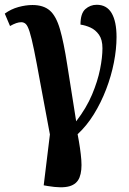

<svg xmlns="http://www.w3.org/2000/svg" viewBox="-29 -564 541 804"><path d="M171 215 154 212 180 -1Q155 -132 139.5 -218Q124 -304 113.5 -355Q103 -406 95 -431Q87 -456 79 -463.5Q71 -471 60 -471Q50 -471 38.5 -467Q27 -463 13 -455L-9 -507Q17 -526 48 -534.5Q79 -543 107 -543Q153 -543 179.5 -520Q206 -497 222 -442Q238 -387 252.5 -293Q267 -199 290 -56Q333 -112 356.5 -168Q380 -224 390 -274Q400 -324 400 -362Q400 -398 385.5 -418.5Q371 -439 350 -448.5Q329 -458 308 -461Q308 -508 328.5 -526Q349 -544 376 -544Q418 -544 438.5 -509Q459 -474 459 -409Q459 -359 448 -302.5Q437 -246 415.5 -190Q394 -134 364 -85.5Q334 -37 296 -2Q308 60 311.5 105.5Q315 151 304 179Q293 207 261.5 216Q230 225 171 215Z"/></svg>

Font: Noto Serif ExtraCondensed
Style: Bold
Weight: 700
Width: 2
Designer: Monotype Design Team
Foundry: Monotype Imaging Inc.
Version: Version 2.014; ttfautohint (v1.8.4.7-5d5b)